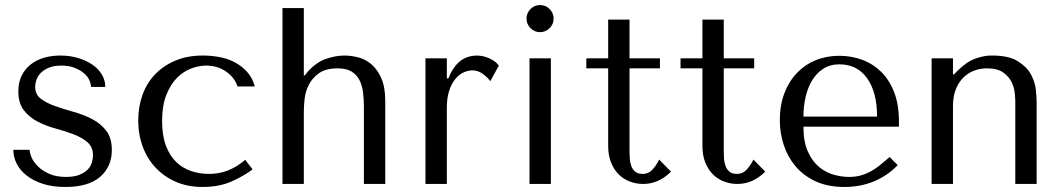

<svg xmlns="http://www.w3.org/2000/svg" viewBox="-20 -732 4228 764"><path d="M399 -386Q399 -413 385 -436Q371 -459 346.5 -475.5Q322 -492 289.5 -501.5Q257 -511 220 -511Q185 -511 154.5 -502Q124 -493 101.5 -475Q79 -457 66 -430.5Q53 -404 53 -369Q53 -321 75 -293Q97 -265 130 -248Q163 -231 201.5 -220.5Q240 -210 273 -197.5Q306 -185 328 -166Q350 -147 350 -114Q350 -100 345.5 -85Q341 -70 329 -57.5Q317 -45 296 -36.5Q275 -28 243 -28Q203 -28 175.5 -40.5Q148 -53 130.5 -70.5Q113 -88 105.5 -106Q98 -124 98 -136H33Q33 -108 46 -81.5Q59 -55 85.5 -34Q112 -13 150.5 -0.5Q189 12 240 12Q332 12 378.5 -28.5Q425 -69 425 -135Q425 -183 402.5 -212Q380 -241 346 -258.5Q312 -276 272.5 -287Q233 -298 199 -310Q165 -322 142.5 -339Q120 -356 120 -387Q120 -400 125 -414.5Q130 -429 142 -441.5Q154 -454 174 -462.5Q194 -471 224 -471Q254 -471 276 -462.5Q298 -454 313 -441.5Q328 -429 335 -414Q342 -399 342 -386Z M811 -40Q775 -40 741.5 -51Q708 -62 682 -86.5Q656 -111 640.5 -151.5Q625 -192 625 -251Q625 -312 642 -354.5Q659 -397 684.5 -422.5Q710 -448 741 -459.5Q772 -471 800 -471Q846 -471 880 -447Q914 -423 925 -388H994Q984 -424 962 -447.5Q940 -471 911.5 -485.5Q883 -500 850.5 -505.5Q818 -511 788 -511Q725 -511 677 -490.5Q629 -470 596 -435Q563 -400 546.5 -353Q530 -306 530 -253Q530 -197 548 -148.5Q566 -100 599.5 -64.5Q633 -29 680 -8.5Q727 12 786 12Q852 12 901.5 -10Q951 -32 985 -58L956 -96Q921 -67 886.5 -53.5Q852 -40 811 -40Z M1104 -700V0H1189V-289Q1189 -309 1192 -338Q1195 -367 1208.5 -394Q1222 -421 1249 -440.5Q1276 -460 1324 -460Q1358 -460 1378.5 -447.5Q1399 -435 1410 -414Q1421 -393 1424.5 -365Q1428 -337 1428 -307V0H1513V-330Q1513 -386 1497 -421.5Q1481 -457 1457 -477Q1433 -497 1404.5 -504Q1376 -511 1350 -511Q1315 -511 1276.5 -497.5Q1238 -484 1204 -446L1193 -432H1189V-700Z M1673 -500V0H1758V-302Q1758 -343 1767.5 -371.5Q1777 -400 1792 -418Q1807 -436 1825 -444Q1843 -452 1860 -452Q1883 -452 1902.5 -437Q1922 -422 1931 -409L1965 -471Q1956 -483 1943.5 -491Q1931 -499 1918.5 -503.5Q1906 -508 1895.5 -509.5Q1885 -511 1880 -511Q1838 -511 1810 -488Q1782 -465 1764 -420H1758V-500Z M2087 -500V0H2172V-500ZM2075 -658Q2075 -636 2091 -620Q2107 -604 2129 -604Q2151 -604 2167 -620Q2183 -636 2183 -658Q2183 -680 2167 -696Q2151 -712 2129 -712Q2107 -712 2091 -696Q2075 -680 2075 -658Z M2313 -460V-500H2400V-654H2485V-500H2606V-460H2485V-128Q2485 -116 2486 -100.5Q2487 -85 2492 -71.5Q2497 -58 2507.5 -49Q2518 -40 2537 -40Q2561 -40 2577 -58Q2593 -76 2603 -97L2650 -49Q2601 0 2539 0Q2513 0 2488 -9Q2463 -18 2443.5 -36.5Q2424 -55 2412 -84Q2400 -113 2400 -152V-460Z M2688 -460V-500H2775V-654H2860V-500H2981V-460H2860V-128Q2860 -116 2861 -100.5Q2862 -85 2867 -71.5Q2872 -58 2882.5 -49Q2893 -40 2912 -40Q2936 -40 2952 -58Q2968 -76 2978 -97L3025 -49Q2976 0 2914 0Q2888 0 2863 -9Q2838 -18 2818.5 -36.5Q2799 -55 2787 -84Q2775 -113 2775 -152V-460Z M3557 -228V-249Q3557 -316 3538 -365Q3519 -414 3486.5 -446Q3454 -478 3411 -494Q3368 -510 3320 -510Q3269 -510 3226 -492.5Q3183 -475 3151 -441.5Q3119 -408 3101 -360.5Q3083 -313 3083 -253Q3083 -203 3098.5 -155.5Q3114 -108 3145.5 -70.5Q3177 -33 3225.5 -10.5Q3274 12 3340 12Q3404 12 3458 -10.5Q3512 -33 3552 -75L3520 -107Q3499 -89 3480.5 -74Q3462 -59 3443 -49Q3424 -39 3403.5 -33.5Q3383 -28 3358 -28Q3330 -28 3298.5 -36.5Q3267 -45 3240 -67Q3213 -89 3195 -128Q3177 -167 3177 -228ZM3177 -268Q3177 -308 3185.5 -345.5Q3194 -383 3211.5 -412Q3229 -441 3256 -458.5Q3283 -476 3320 -476Q3391 -476 3430.5 -420.5Q3470 -365 3470 -268Z M4105 0V-324Q4105 -342 4102 -373.5Q4099 -405 4082.5 -435.5Q4066 -466 4030 -488.5Q3994 -511 3928 -511Q3899 -512 3863 -499.5Q3827 -487 3792 -452L3776 -436H3772V-500H3687V0H3772V-309Q3772 -348 3783 -376Q3794 -404 3813 -423Q3832 -442 3856.5 -451Q3881 -460 3907 -460Q3949 -460 3972 -443.5Q3995 -427 4005.5 -405Q4016 -383 4018 -361Q4020 -339 4020 -329V0Z"/></svg>

Font: Tenor Sans
Style: Regular
Weight: 400
Designer: Denis Masharov
Foundry: Denis Masharov
Version: Version 1.1